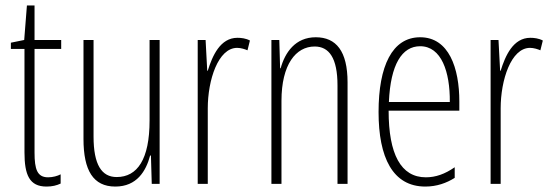

<svg xmlns="http://www.w3.org/2000/svg" viewBox="-20 -676 2025 706"><path d="M157 -24C117 -24 107 -53 107 -115V-496H205V-529H107V-656H79L69 -529L20 -519V-496H70V-116C70 -33 88 10 151 10C172 10 188 6 203 -1V-35C192 -29 174 -24 157 -24Z M567 -529H530V-233C530 -90 485 -25 409 -25C354 -25 324 -70 324 -174V-529H287V-165C287 -49 323 10 404 10C483 10 517 -47 532 -104H535L538 0H567Z M853 -537C790 -537 761 -471 744 -416H742L736 -529H707V0H744V-278C744 -381 782 -500 852 -500C866 -500 881 -495 890 -491L899 -527C884 -535 867 -537 853 -537Z M1141 -539C1066 -539 1028 -483 1012 -425H1010L1007 -529H978V0H1015V-305C1015 -439 1068 -505 1137 -505C1190 -505 1221 -463 1221 -362V0H1258V-373C1258 -488 1216 -539 1141 -539Z M1525 -539C1422 -539 1372 -433 1372 -264C1372 -97 1424 10 1544 10C1586 10 1622 -3 1652 -22V-61C1616 -36 1582 -24 1546 -24C1454 -24 1409 -109 1409 -269H1669V-303C1669 -425 1631 -539 1525 -539ZM1525 -506C1603 -506 1635 -412 1634 -301H1410C1416 -439 1458 -506 1525 -506Z M1930 -537C1867 -537 1838 -471 1821 -416H1819L1813 -529H1784V0H1821V-278C1821 -381 1859 -500 1929 -500C1943 -500 1958 -495 1967 -491L1976 -527C1961 -535 1944 -537 1930 -537Z"/></svg>

Font: Noto Sans ExtraCondensed ExtraLight
Style: Regular
Weight: 200
Width: 2
Designer: Monotype Design Team
Foundry: Monotype Imaging Inc.
Version: Version 2.013